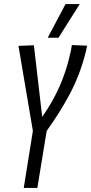

<svg xmlns="http://www.w3.org/2000/svg" viewBox="-20 -926 449 946"><path d="M97 0 142 -281 71 -700 147 -703 188 -350Q241 -426 274.5 -502.5Q308 -579 327 -666Q329 -675 331 -684.5Q333 -694 334 -704L409 -701Q407 -691 405 -680.5Q403 -670 400 -660Q373 -556 325 -465Q277 -374 210 -281L164 0ZM215 -740 303 -906H373L268 -740Z"/></svg>

Font: Georama Condensed
Style: Italic
Weight: 400
Width: 3
Italic angle: -9°
Designer: Jean-Baptiste Levee
Foundry: Production Type
Version: Version 1.000